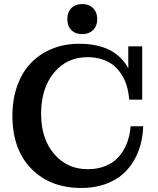

<svg xmlns="http://www.w3.org/2000/svg" viewBox="-20 -910 775 944"><path d="M437.5 -762.2Q417 -742.2 383.8 -742.2Q350.6 -742.2 330.8 -762.2Q311 -782.2 311 -815.9Q311 -849.6 330.8 -869.9Q350.6 -890.1 383.8 -890.1Q417 -890.1 437.5 -869.9Q458 -849.6 458 -815.9Q458 -782.2 437.5 -762.2ZM379.9 14.2Q226.6 14.2 133.8 -80.6Q41 -175.3 41 -340.8Q41 -422.9 65.4 -490Q89.8 -557.1 133.5 -601.8Q177.2 -646.5 237.5 -670.7Q297.9 -694.8 369.1 -694.8Q545.4 -694.8 610.8 -574.2V-682.1H679.2V-419.9H615.2Q612.8 -454.1 604.2 -484.1Q595.7 -514.2 579.3 -541Q563 -567.9 540 -587.2Q517.1 -606.4 483.9 -617.7Q450.7 -628.9 410.2 -628.9Q308.6 -628.9 245.4 -552.5Q182.1 -476.1 182.1 -350.1Q182.1 -228 246.1 -153.1Q310.1 -78.1 411.1 -78.1Q460.4 -78.1 499.5 -94.2Q538.6 -110.4 564 -139.4Q589.4 -168.5 604 -206.1Q618.7 -243.7 622.1 -289.1H684.1Q682.1 -225.6 662.4 -171.4Q642.6 -117.2 605.7 -75.4Q568.8 -33.7 510.7 -9.8Q452.6 14.2 379.9 14.2Z"/></svg>

Font: Montagu Slab 144pt Medium
Style: Regular
Weight: 500
Designer: Florian Karsten
Foundry: Florian Karsten
Version: Version 1.000